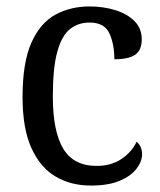

<svg xmlns="http://www.w3.org/2000/svg" viewBox="-20 -566 497 596"><path d="M262 10Q200 10 152.5 -18Q105 -46 77.5 -106.5Q50 -167 50 -265Q50 -372 77.5 -433.5Q105 -495 152 -520.5Q199 -546 258 -546Q301 -546 338 -534.5Q375 -523 397.5 -500.5Q420 -478 420 -444Q420 -410 399.5 -396Q379 -382 335 -382Q335 -429 319.5 -462.5Q304 -496 258 -496Q223 -496 197.5 -476Q172 -456 158 -406Q144 -356 144 -266Q144 -159 176 -105Q208 -51 280 -51Q325 -51 357 -72.5Q389 -94 404 -126Q421 -112 421 -87Q421 -65 404 -42.5Q387 -20 352 -5Q317 10 262 10Z"/></svg>

Font: Noto Serif Lao SemCond
Style: Regular
Weight: 400
Width: 4
Designer: Monotype Design Team
Foundry: Monotype Imaging Inc.
Version: Version 2.004; ttfautohint (v1.8.4.7-5d5b)